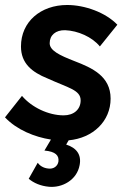

<svg xmlns="http://www.w3.org/2000/svg" viewBox="-21 -551 512 769"><path d="M175 197C227 202 287 171 298 110C306 68 285 41 244 28L254 11C352 2 422 -66 422 -156C422 -246 348 -279 278 -306C216 -330 178 -349 178 -378C178 -410 202 -431 240 -430C291 -428 348 -403 379 -365L449 -452C402 -501 319 -531 248 -531C142 -531 63 -464 63 -365C63 -297 107 -262 169 -237C252 -199 302 -191 302 -149C302 -113 275 -89 234 -89C173 -89 106 -121 67 -167L-1 -81C46 -31 118 -2 183 8L157 52C202 56 216 72 213 96C210 115 193 127 172 124C152 122 138 112 130 101L94 165C114 182 142 194 175 197Z"/></svg>

Font: Fixel Text 20240404 SemiBold
Style: Italic
Weight: 600
Width: 4
Italic angle: -10°
Designer: AlfaBravo + MacPaw
Foundry: Kyrylo Tkachov, Marchela Mozhyna, Serhii Makarenko, Maria Weinstein, Zakhar Kryvoshyya
Version: Version 1.211;Glyphs 3.2 (3225)